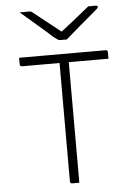

<svg xmlns="http://www.w3.org/2000/svg" viewBox="-62 -990 723 1036"><g transform="rotate(-5 300.0 -472.0)"><path d="M325 -776Q319 -776 313 -776Q307 -776 301 -776Q295 -776 289 -776Q282 -776 276 -780Q270 -784 253 -797Q245 -805 225.5 -822Q206 -839 181 -860.5Q156 -882 130.5 -904Q105 -926 84 -944Q96 -943 106.5 -943.5Q117 -944 129 -944Q140 -944 145 -942.5Q150 -941 158 -934Q175 -921 218.5 -886Q262 -851 323 -803L269 -822Q285 -822 301 -822Q317 -822 333 -822L279 -803Q341 -851 383 -885Q425 -919 456 -944H495Q500 -944 502.5 -943Q505 -942 506 -940.5Q507 -939 507 -937Q507 -933 503 -928.5Q499 -924 482 -910Q469 -899 447.5 -881Q426 -863 402 -842.5Q378 -822 357.5 -804Q337 -786 325 -776ZM60 -700H529Q534 -700 537 -697Q540 -694 540 -689Q540 -679 540 -671Q540 -663 540 -653H71Q68 -653 65.5 -654.5Q63 -656 61.5 -658.5Q60 -661 60 -664Q60 -674 60 -682Q60 -690 60 -700ZM325 0Q315 0 305.5 0Q296 0 286 0Q281 0 278 -3Q275 -6 275 -11Q275 -95 275 -178.5Q275 -262 275 -345.5Q275 -429 275 -512.5Q275 -596 275 -680H331L325 -669Q325 -640 325 -611Q325 -582 325 -552.5Q325 -523 325 -494Q325 -429 325 -363Q325 -297 325 -231.5Q325 -166 325 -100Q325 -74 325 -49Q325 -24 325 0Z"/></g></svg>

Font: Recursive Sans Linear Light
Style: Regular
Weight: 300
Version: Version 1.085